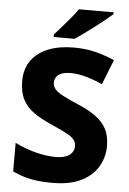

<svg xmlns="http://www.w3.org/2000/svg" viewBox="-62 -976 694 1031"><g transform="rotate(5 285.5 -460.5)"><path d="M260 10Q213 10 176.5 5.5Q140 1 108.5 -8.5Q77 -18 45 -33V-187Q99 -160 157 -145Q215 -130 264 -130Q298 -130 320 -138.5Q342 -147 353 -162Q364 -177 364 -196Q364 -219 350.5 -234Q337 -249 307 -264.5Q277 -280 227 -302Q172 -326 132.5 -353.5Q93 -381 72 -421Q51 -461 51 -521Q51 -587 84 -632.5Q117 -678 175.5 -701Q234 -724 312 -724Q379 -724 433.5 -709.5Q488 -695 532 -675L479 -541Q435 -561 390.5 -573.5Q346 -586 307 -586Q277 -586 258 -578.5Q239 -571 230 -557.5Q221 -544 221 -528Q221 -507 234.5 -491.5Q248 -476 279.5 -459.5Q311 -443 365 -420Q419 -397 457 -369.5Q495 -342 515 -305Q535 -268 535 -212Q535 -152 505.5 -101.5Q476 -51 415 -20.5Q354 10 260 10ZM508 -921Q492 -907 467 -886.5Q442 -866 413.5 -844.5Q385 -823 358 -803.5Q331 -784 312 -771H199V-785Q216 -804 238.5 -829.5Q261 -855 283.5 -882Q306 -909 321 -931H508Z"/></g></svg>

Font: Noto Sans Symbols ExtraBold
Style: Regular
Weight: 800
Version: Version 2.002